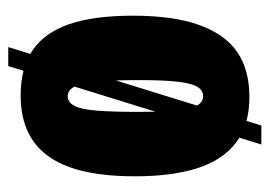

<svg xmlns="http://www.w3.org/2000/svg" viewBox="-114 -497 653 465"><g transform="rotate(-90 212.5 -264.5)"><path d="M95 42 285 -571H331L141 42ZM210 13Q142 13 99.5 -19.5Q57 -52 37.5 -113.5Q18 -175 18 -264Q18 -361 40 -422Q62 -483 105.5 -512Q149 -541 213 -541Q281 -541 323.5 -512Q366 -483 386.5 -423.5Q407 -364 407 -269Q407 -171 384.5 -108.5Q362 -46 319 -16.5Q276 13 210 13ZM212 -99Q227 -99 235.5 -114.5Q244 -130 247.5 -164.5Q251 -199 251 -255Q251 -318 247.5 -355.5Q244 -393 235.5 -410Q227 -427 212 -427Q197 -427 188.5 -410.5Q180 -394 177 -356Q174 -318 174 -254Q174 -170 182 -134.5Q190 -99 212 -99Z"/></g></svg>

Font: Bricolage Grotesque 72pt Condensed ExtraBold
Style: Regular
Weight: 800
Width: 3
Designer: Mathieu Triay
Foundry: Atelier Triay
Version: Version 1.001;gftools[0.9.33.dev8+g029e19f]